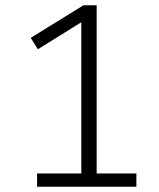

<svg xmlns="http://www.w3.org/2000/svg" viewBox="-20 -705 600 725"><path d="M495 -50V0H120V-50H287V-621L123 -519L96 -562L295 -685H345V-50Z"/></svg>

Font: Statis Sans Light
Style: Regular
Weight: 300
Designer: bBox Type GmbH
Foundry: bBox Type GmbH
Version: Version 1.000